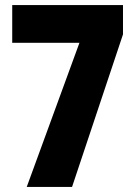

<svg xmlns="http://www.w3.org/2000/svg" viewBox="-20 -734 536 754"><path d="M85 0 292 -566H28V-714H463V-599L263 0Z"/></svg>

Font: Noto Sans Sinhala UI ExtraCondensed Black
Style: Regular
Weight: 900
Width: 2
Designer: Jelle Bosma - Monotype Design Team
Foundry: Monotype Imaging Inc.
Version: Version 2.006; ttfautohint (v1.8.4.7-5d5b)